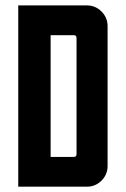

<svg xmlns="http://www.w3.org/2000/svg" viewBox="-20 -704 475 724"><path d="M48.8 0V-683.6H307.6Q339.8 -683.6 362.8 -660.6Q385.7 -637.7 385.7 -605.5V-78.1Q385.7 -45.9 362.8 -22.9Q339.8 0 307.6 0ZM170.9 -112.3H258.3Q268.6 -112.3 268.6 -122.6V-561Q268.6 -571.3 258.3 -571.3H170.9Z"/></svg>

Font: California Gothic
Style: Regular
Weight: 400
Version: Version 2.2;